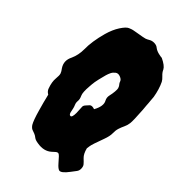

<svg xmlns="http://www.w3.org/2000/svg" viewBox="-231 -824 940 940"><g transform="rotate(45 239.0 -354.5)"><path d="M416 -234.4Q392.6 -171.9 391.1 -158.2Q389.6 -144.5 388.7 -141.6Q396.5 -110.4 411.6 -96.2Q426.8 -82 433.1 -74.2Q439.5 -66.4 439.9 -52.2Q440.4 -38.1 432.6 -28.3Q424.8 -18.6 414.1 -3.9Q385.7 34.2 370.1 31.2Q359.4 28.3 343.3 9.8Q327.1 -8.8 319.3 -17.1Q311.5 -25.4 305.7 -25.9Q299.8 -26.4 293.9 -21Q288.1 -15.6 279.3 -7.8Q250 18.6 203.1 10.7Q182.6 7.8 174.3 1Q166 -5.9 156.7 -9.8Q147.5 -13.7 138.2 -16.6Q128.9 -19.5 119.1 -33.2Q107.4 -52.7 92.3 -106.4Q77.1 -160.2 74.7 -172.4Q72.3 -184.6 69.3 -193.4Q53.7 -202.1 48.8 -217.8Q37.1 -251 39.6 -275.4Q42 -299.8 38.6 -309.6Q35.2 -319.3 25.4 -332Q2.9 -365.2 22.5 -403.3Q37.1 -435.5 37.1 -474.6Q36.1 -528.3 55.7 -599.6Q67.4 -640.6 85.9 -668.9Q104.5 -697.3 118.2 -703.1Q131.8 -709 138.7 -710.4Q145.5 -711.9 154.8 -713.4Q164.1 -714.8 174.3 -716.8Q184.6 -718.8 194.3 -720.2Q204.1 -721.7 211.9 -724.1Q219.7 -726.6 231 -733.4Q242.2 -740.2 257.8 -739.7Q273.4 -739.3 283.2 -730.5Q294.9 -721.7 311.5 -717.8Q328.1 -713.9 335 -713.9Q372.1 -696.3 380.9 -678.7Q386.7 -665 399.9 -652.8Q413.1 -640.6 418 -630.9Q434.6 -596.7 442.4 -550.8Q443.4 -536.1 444.3 -527.3Q445.3 -518.6 445.8 -511.2Q446.3 -503.9 446.8 -495.6Q447.3 -487.3 449.2 -468.8Q454.1 -396.5 451.7 -378.9Q449.2 -361.3 442.4 -347.2Q435.5 -333 430.7 -317.9Q425.8 -302.7 426.3 -283.2Q426.8 -263.7 416 -234.4ZM230.5 -228.5 228.5 -269.5Q228.5 -277.3 236.3 -285.6Q244.1 -293.9 250 -300.8Q258.8 -308.6 278.3 -301.8Q302.7 -345.7 288.1 -371.1Q280.3 -385.7 284.2 -402.3Q288.1 -418.9 289.6 -435.5Q291 -452.1 289.1 -458Q287.1 -463.9 284.7 -468.3Q282.2 -472.7 278.8 -476.1Q275.4 -479.5 272 -489.3Q268.6 -499 252.9 -504.9Q237.3 -510.7 226.6 -502.4Q215.8 -494.1 210.4 -482.9Q205.1 -471.7 201.7 -460Q198.2 -448.2 195.8 -437Q193.4 -425.8 191.4 -419.4Q189.5 -413.1 187 -397.9Q184.6 -382.8 183.6 -365.2Q179.7 -320.3 187.5 -303.7Q195.3 -287.1 193.8 -274.4Q192.4 -261.7 197.3 -250.5Q202.1 -239.3 203.6 -231Q205.1 -222.7 207 -214.8Q210 -196.3 220.2 -196.3Q230.5 -196.3 230.5 -228.5Z"/></g></svg>

Font: Creepster Caps
Style: Regular
Weight: 400
Designer: Font Diner, Inc
Foundry: Font Diner, Inc
Version: Version 1.000